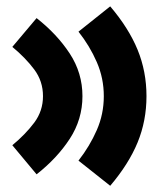

<svg xmlns="http://www.w3.org/2000/svg" viewBox="-20 -681 509 615"><path d="M449.2 -373Q449.2 -293.9 420.7 -224.6Q392.1 -155.3 333 -85.9L231.4 -166.5Q267.6 -212.9 290 -264.2Q312.5 -315.4 312.5 -373Q312.5 -430.7 290 -482.2Q267.6 -533.7 231.4 -579.6L333 -660.6Q392.1 -591.3 420.7 -521.7Q449.2 -452.1 449.2 -373ZM244.1 -373Q244.1 -298.8 203.4 -236.3Q162.6 -173.8 97.2 -122.6L19.5 -215.8Q62 -251 89.8 -288.3Q117.7 -325.7 117.7 -373Q117.7 -420.9 89.8 -458.3Q62 -495.6 19.5 -530.8L97.2 -623Q162.6 -571.8 203.4 -509.5Q244.1 -447.3 244.1 -373Z"/></svg>

Font: Estedad-FD Black
Style: Regular
Weight: 900
Designer: Amin Abedi
Version: Version 7.3